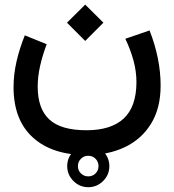

<svg xmlns="http://www.w3.org/2000/svg" viewBox="-20 -445 747 823"><path d="M268.1 267.1Q268.1 230 294.7 203.4Q321.3 176.8 358.4 176.8Q395.5 176.8 422.1 203.4Q448.7 230 448.7 267.1Q448.7 304.2 422.1 330.8Q395.5 357.4 358.4 357.4Q321.3 357.4 294.7 330.8Q268.1 304.2 268.1 267.1ZM314 267.1Q314 285.6 326.9 298.3Q339.8 311 358.4 311Q377 311 389.6 298.3Q402.3 285.6 402.3 267.1Q402.3 248.5 389.6 235.6Q377 222.7 358.4 222.7Q339.8 222.7 326.9 235.6Q314 248.5 314 267.1ZM267.1 -347.7 345.2 -425.3 423.3 -347.7 345.2 -269.5ZM517.1 -278.8 621.1 -314.5Q668.5 -193.4 668.5 -78.1Q668.5 19 627.4 85.4Q586.4 151.9 514.9 185.8Q443.4 219.7 352.1 219.7Q204.1 219.7 121.1 144.5Q38.1 69.3 38.1 -71.3Q38.1 -126 51 -182.1Q64 -238.3 86.4 -293.5L180.2 -255.4Q162.6 -209.5 152.1 -163.1Q141.6 -116.7 141.6 -73.7Q141.6 21.5 191.7 67.4Q241.7 113.3 350.6 113.3Q456.1 113.3 510.3 63Q564.5 12.7 564.9 -92.8Q564.9 -139.2 552 -186.3Q539.1 -233.4 517.1 -278.8Z"/></svg>

Font: Vazir Medium FD-UI
Style: Medium-FD-UI
Weight: 500
Designer: Saber Rastikerdar
Foundry: Saber Rastikerdar
Version: Version 30.1.0